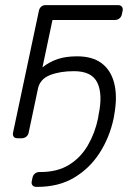

<svg xmlns="http://www.w3.org/2000/svg" viewBox="-20 -540 528 750"><path d="M48 0Q38 0 33.5 -6Q29 -12 31 -22L132 -498Q134 -508 141 -514Q148 -520 158 -520H441Q451 -520 456 -514Q461 -508 459 -498L456 -484Q454 -474 446.5 -468Q439 -462 429 -462H185L92 -22Q90 -12 82.5 -6Q75 0 65 0ZM146 -277Q174 -299 206 -309.5Q238 -320 281 -320Q341 -320 377 -293Q413 -266 426 -215.5Q439 -165 427 -96L424 -78Q408 -3 369 57.5Q330 118 269.5 154Q209 190 126 190H122Q112 190 107 184Q102 178 104 168L107 154Q109 144 116.5 138Q124 132 134 132H138Q204 132 249.5 104Q295 76 323 28Q351 -20 363 -78L365 -91Q382 -171 360.5 -216.5Q339 -262 269 -262Q214 -262 175 -246.5Q136 -231 128 -193Z"/></svg>

Font: Rubik Light Light
Style: Italic
Weight: 300
Italic angle: -12°
Version: Version 2.104